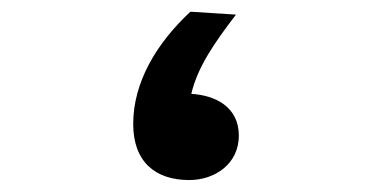

<svg xmlns="http://www.w3.org/2000/svg" viewBox="-20 -298 626 323"><path d="M298.3 4.9C341.8 4.9 381.8 -22.5 381.8 -69.8C381.8 -118.2 342.3 -137.7 301.8 -140.1C312.5 -185.5 340.8 -226.1 377 -273.4L300.3 -278.3C243.2 -225.1 204.1 -159.7 204.1 -89.4C204.1 -25.4 241.7 4.9 298.3 4.9Z"/></svg>

Font: Cascadia Code
Style: Bold
Weight: 700
Monospace: yes
Designer: Aaron Bell
Foundry: Saja Typeworks
Version: Version 2404.023